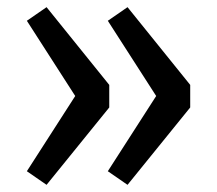

<svg xmlns="http://www.w3.org/2000/svg" viewBox="-20 -555 606 536"><path d="M285 -318V-255L110 -39L55 -77L190 -287L55 -497L110 -535ZM511 -318V-255L336 -39L281 -77L416 -287L281 -497L336 -535Z"/></svg>

Font: Wolseley Sans
Style: Regular
Weight: 400
Designer: Carrois Corporate & Edenspiekermann AG
Foundry: Carrois Corporate GbR & Edenspiekermann AG
Version: Version 4.202